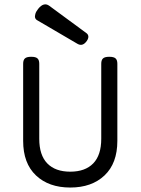

<svg xmlns="http://www.w3.org/2000/svg" viewBox="-20 -843 640 874"><path d="M477.1 -584.5Q457 -584.5 449 -577.1Q440.9 -569.8 440.9 -552.7V-211.4Q440.9 -136.7 404.3 -99.1Q367.7 -61.5 299.8 -61.5Q231.9 -61.5 195.3 -99.1Q158.7 -136.7 158.7 -211.4V-552.7Q158.7 -569.8 150.6 -577.1Q142.6 -584.5 122.6 -584.5H121.6Q101.6 -584.5 93.5 -577.1Q85.4 -569.8 85.4 -552.7V-201.7Q85.4 -99.6 143.8 -44.4Q202.1 10.7 299.8 10.7Q397.5 10.7 455.8 -44.4Q514.2 -99.6 514.2 -201.7V-552.7Q514.2 -569.8 506.1 -577.1Q498 -584.5 478 -584.5ZM374.5 -691.4Q383.3 -684.1 382.1 -673.3Q380.9 -662.6 370.6 -650.9Q353.5 -631.3 332.5 -643.6L149.9 -750.5Q142.6 -754.4 140.1 -761.5Q137.7 -768.6 140.9 -779.5Q144 -790.5 153.8 -802.7Q179.7 -835 204.6 -816.4Z"/></svg>

Font: Courier Prime Code
Style: Regular
Weight: 400
Designer: Alan Dague-Greene
Foundry: Quote-Unquote Apps
Version: Version 3.18